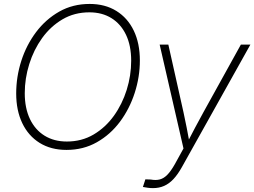

<svg xmlns="http://www.w3.org/2000/svg" viewBox="-20 -758 1303 984"><path d="M320.8 10.3Q241.2 10.3 183.3 -25.6Q125.5 -61.5 94.2 -126.7Q63 -191.9 63 -278.8Q63 -364.3 89.1 -445.8Q115.2 -527.3 164.8 -593.3Q214.4 -659.2 283.7 -698.5Q353 -737.8 439.5 -737.8Q518.6 -737.8 576.4 -701.9Q634.3 -666 665.5 -601.1Q696.8 -536.1 696.8 -448.2Q696.8 -363.8 670.4 -282Q644 -200.2 595 -134.3Q545.9 -68.4 476.6 -29.1Q407.2 10.3 320.8 10.3ZM322.8 -32.7Q398.9 -32.7 459.7 -68.6Q520.5 -104.5 563.5 -164.3Q606.4 -224.1 629.4 -297.6Q652.3 -371.1 652.3 -446.8Q652.3 -523.9 626 -579.3Q599.6 -634.8 551.5 -664.8Q503.4 -694.8 438 -694.8Q361.3 -694.8 300.3 -658.9Q239.3 -623 196 -563Q152.8 -502.9 129.9 -429.4Q106.9 -356 106.9 -280.3Q106.9 -204.1 133.3 -148.4Q159.7 -92.8 208.3 -62.7Q256.8 -32.7 322.8 -32.7ZM712.4 200.2 725.1 161.1 752.9 162.1Q778.3 167 799.1 161.6Q819.8 156.2 838.1 137.2Q856.4 118.2 876 83.5L920.4 2.9L798.3 -529.3H842.8L920.4 -182.6Q929.2 -143.1 936.8 -103.5Q944.3 -64 951.7 -24.4H938.5Q959 -64 979.7 -103.5Q1000.5 -143.1 1022.5 -182.6L1214.4 -529.3H1263.2L912.1 98.6Q891.1 136.2 868.9 159.9Q846.7 183.6 821 194.8Q795.4 206.1 764.2 206.1Q749.5 206.1 737.5 204.3Q725.6 202.6 712.4 200.2Z"/></svg>

Font: Inter 24pt ExtraLight
Style: Italic
Weight: 250
Italic angle: -9.3988°
Version: Version 4.001;git-66647c0bb